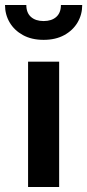

<svg xmlns="http://www.w3.org/2000/svg" viewBox="-54 -746 348 766"><path d="M58 0V-500H182V0ZM120 -587Q72 -587 37.5 -606Q3 -625 -15.5 -656.5Q-34 -688 -34 -726H51Q51 -695 69.5 -678.5Q88 -662 120 -662Q152 -662 170.5 -678.5Q189 -695 189 -726H274Q274 -688 255.5 -656.5Q237 -625 202.5 -606Q168 -587 120 -587Z"/></svg>

Font: Cabin VF Beta
Style: Regular
Weight: 400
Designer: Pablo Impallari
Foundry: Pablo Impallari. http://www.impallari.com Igino Marini. http://www.ikern.com
Version: Version 2.200